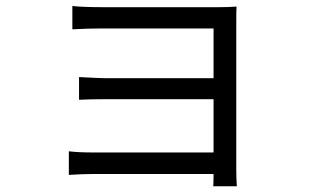

<svg xmlns="http://www.w3.org/2000/svg" viewBox="-20 -569 1040 644"><path d="M774.4 55.7H695.3Q696.3 45.9 696.3 14.6H293Q257.8 14.6 210.9 17.6V-61.5Q243.2 -57.6 293 -57.6H696.3V-236.3H335Q284.2 -236.3 245.1 -234.4V-310.5Q320.3 -306.6 334 -306.6H696.3V-473.6H325.2Q276.4 -473.6 222.7 -470.7V-548.8Q259.8 -544.9 325.2 -544.9H711.9Q748 -544.9 773.4 -546.9Q772.5 -535.2 772.5 -496.1V2Q772.5 28.3 774.4 55.7Z"/></svg>

Font: Taipei Sans TC Beta
Style: Regular
Weight: 400
Designer: JT Foundry
Foundry: JT Foundry
Version: Version 1.000